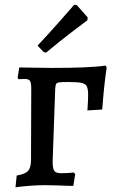

<svg xmlns="http://www.w3.org/2000/svg" viewBox="-20 -788 483 817"><path d="M51 -41Q87 -47 99.5 -61Q112 -75 112 -108L113 -410Q113 -436 107.5 -444Q102 -452 85 -452L59 -451L55 -457L62 -501Q101 -501 125 -500L201 -499Q365 -499 429 -509L434 -501Q423 -430 415 -322L352 -318Q355 -360 355 -384Q355 -410 349 -421Q343 -432 326 -435.5Q309 -439 269 -439Q242 -439 232 -437.5Q222 -436 219 -431Q216 -426 215 -412L204 -101Q204 -71 211 -61Q218 -51 240 -51Q269 -51 294 -54L300 -47L292 3Q266 3 226 1L170 0Q111 0 46 9ZM165 -567 140 -594Q187 -644 234.5 -698Q282 -752 296 -768L307 -766L353 -714L352 -702Q337 -691 284 -650.5Q231 -610 176 -564Z"/></svg>

Font: Alegreya SC Medium
Style: Regular
Weight: 500
Designer: Juan Pablo del Peral
Foundry: Huerta Tipografica
Version: Version 2.007; ttfautohint (v1.6)